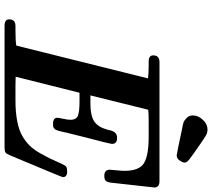

<svg xmlns="http://www.w3.org/2000/svg" viewBox="-64 -867 931 843"><g transform="rotate(90 401.5 -445.5)"><path d="M64.9 -20Q64.9 -47.9 94.2 -47.9H113.8Q162.6 -47.9 180.2 -51.8L324.2 -629.9Q297.4 -632.8 270 -632.8H250Q223.1 -632.8 223.1 -652.8Q223.1 -679.7 252 -680.2H774.9Q802.7 -680.2 803.2 -658.2L782.2 -469.2Q780.3 -452.1 774.7 -445.1Q769 -438 752 -438Q725.1 -438 725.1 -461.9Q725.1 -467.8 727.5 -489.5Q730 -511.2 730 -526.9Q730 -591.8 696 -612.3Q662.1 -632.8 580.1 -632.8H509.8Q477.5 -632.8 461.9 -630.9L398.9 -377H433.1Q497.1 -377 521 -399.9Q535.2 -413.1 542.5 -431.6Q549.8 -450.2 552 -462.6Q554.2 -475.1 562 -484.6Q569.8 -494.1 585 -494.1Q611.8 -494.1 611.8 -472.2Q611.8 -468.3 604 -436Q584 -359.9 562 -270Q561 -264.2 558.6 -254.2Q556.2 -244.1 555.2 -240.5Q554.2 -236.8 552 -230.5Q549.8 -224.1 547.9 -222.2Q545.9 -220.2 542.5 -217Q539.1 -213.9 534.4 -213.4Q529.8 -212.9 523.9 -212.9Q497.1 -212.9 497.1 -231.9Q497.1 -237.8 501.5 -257.3Q505.9 -276.9 505.9 -289.1Q505.9 -315.9 486.8 -322.5Q467.8 -329.1 425.8 -329.1H387.2L316.9 -48.8Q330.1 -47.9 355 -47.9H419.9Q525.9 -47.9 579.1 -79.1Q601.1 -92.3 618.7 -109.6Q636.2 -127 652.6 -156Q668.9 -185.1 676 -200Q683.1 -214.8 700.2 -252.9Q706.1 -266.1 711.9 -270.5Q717.8 -274.9 732.9 -274.9Q757.8 -274.9 757.8 -255.9Q757.8 -252 661.1 -22Q655.3 -7.8 649.2 -3.9Q643.1 0 627.9 0H94.2Q64.9 0 64.9 -20ZM486.8 -827.1Q486.8 -850.1 505.9 -870.6Q524.9 -891.1 548.8 -891.1Q552.7 -891.1 555.4 -890.6Q558.1 -890.1 561 -889.6Q564 -889.2 567.4 -887.7Q570.8 -886.2 574 -884.5Q577.1 -882.8 582.5 -879.4Q587.9 -876 593 -872.6Q598.1 -869.1 607.7 -862.5Q617.2 -856 625 -850.6Q632.8 -845.2 647 -835.2Q661.1 -825.2 673.8 -815.9Q693.8 -801.8 693.8 -791Q693.8 -782.2 684.8 -769Q675.8 -755.9 663.1 -755.9H662.1Q655.3 -755.9 543.9 -779.8Q527.8 -782.7 518.8 -785.4Q509.8 -788.1 498.3 -799.1Q486.8 -810.1 486.8 -827.1Z"/></g></svg>

Font: CMU Serif
Style: BoldItalic
Weight: 700
Italic angle: -14.04°
Version: Version 0.7.0